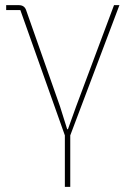

<svg xmlns="http://www.w3.org/2000/svg" viewBox="-20 -526 509 746"><path d="M232 200V0L59 -487H4V-506H53Q74 -506 81 -488L213 -113L241 -24H244L276 -113L423 -506H444L253 0V200Z"/></svg>

Font: IBM Plex Sans Thin
Style: Regular
Weight: 100
Designer: Mike Abbink, Paul van der Laan, Pieter van Rosmalen
Foundry: Bold Monday
Version: Version 3.0